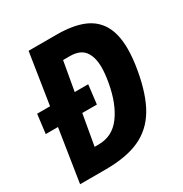

<svg xmlns="http://www.w3.org/2000/svg" viewBox="-172 -855 940 985"><g transform="rotate(-30 298.0 -362.5)"><path d="M69 -311H-3.5L10.5 -423.5H87L134 -725H299Q392.5 -725 454.2 -700.5Q516 -676 547.8 -621.8Q579.5 -567.5 579.5 -479Q579.5 -425.5 567.5 -357Q544.5 -226.5 498.2 -149Q452 -71.5 373.5 -35.8Q295 0 172 0H20.5ZM407 -376.5Q416 -428 416 -464Q416 -526.5 389.8 -561Q363.5 -595.5 303.5 -595.5H263.5L233 -423.5H313L299.5 -311H213L181 -129H204.5Q287 -129 337 -196.8Q387 -264.5 407 -376.5Z"/></g></svg>

Font: JuliaMono ExtraBold
Style: Italic
Weight: 800
Italic angle: -9°
Monospace: yes
Designer: cormullion
Foundry: corm
Version: Version 0.057; ttfautohint (v1.8.4)